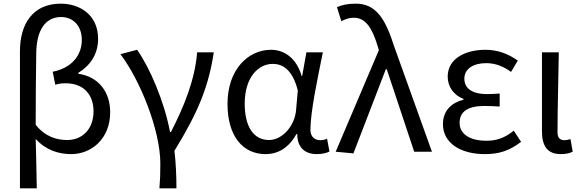

<svg xmlns="http://www.w3.org/2000/svg" viewBox="-20 -829 3181 1049"><path d="M89 200H181C179 108 178 22 175 -70C231 -8 301 13 369 13C479 13 582 -70 582 -216C582 -330 515 -411 408 -426V-431C476 -473 516 -536 516 -617C516 -747 417 -809 312 -809C160 -809 89 -699 89 -549ZM348 -64C291 -64 228 -81 175 -147C175 -279 176 -407 178 -537C179 -666 229 -736 314 -736C374 -736 427 -694 427 -610C427 -538 383 -460 268 -437L282 -366C300 -372 319 -374 338 -374C441 -374 491 -308 491 -221C491 -121 427 -64 348 -64Z M851 200H944C944 137 941 60 933 -5C1067 -223 1120 -360 1148 -543H1057C1045 -391 984 -244 914 -108H909C877 -277 797 -462 729 -557L638 -533C747 -389 856 -116 856 65C856 125 855 150 851 200Z M1431 13C1502 13 1559 -24 1600 -97H1604C1604 -22 1647 13 1711 13C1743 13 1766 6 1780 -1L1767 -71C1756 -66 1742 -63 1730 -63C1700 -63 1676 -82 1676 -119C1676 -218 1715 -400 1744 -543H1654L1631 -414H1628C1598 -517 1528 -557 1461 -557C1335 -557 1223 -448 1223 -262C1223 -83 1308 13 1431 13ZM1450 -64C1366 -64 1317 -136 1317 -263C1317 -406 1391 -480 1470 -480C1521 -480 1577 -453 1607 -335L1598 -232C1592 -140 1521 -64 1450 -64Z M1911 9 2088 -451H2093L2243 0H2340L2134 -574C2085 -730 2032 -809 1924 -809C1876 -809 1847 -801 1821 -790L1845 -713C1864 -723 1884 -732 1914 -732C1976 -732 2013 -678 2043 -578L2050 -555L1814 0Z M2629 13C2705 13 2761 -4 2827 -54L2787 -115C2736 -74 2691 -60 2638 -60C2546 -60 2491 -97 2491 -158C2491 -218 2535 -250 2625 -250C2652 -250 2678 -249 2710 -247V-318C2683 -316 2663 -315 2641 -315C2554 -315 2517 -350 2517 -399C2517 -455 2569 -484 2636 -484C2686 -484 2730 -467 2772 -436L2809 -498C2759 -534 2699 -557 2633 -557C2522 -557 2426 -509 2426 -410C2426 -359 2456 -310 2512 -289V-284C2450 -269 2400 -227 2400 -150C2400 -49 2494 13 2629 13Z M3044 13C3075 13 3094 7 3109 0L3097 -69C3085 -65 3074 -63 3064 -63C3041 -63 3026 -75 3026 -106C3026 -237 3031 -396 3033 -543H2941V-112C2941 -32 2970 13 3044 13Z"/></svg>

Font: Noto Sans Mono CJK HK
Style: Regular
Weight: 400
Designer: Ryoko NISHIZUKA 西塚涼子 (kana, bopomofo & ideographs); Paul D. Hunt (Latin, Greek & Cyrillic); Sandoll Communications 산돌커뮤니
Foundry: Adobe
Version: Version 2.004;hotconv 1.0.118;makeotfexe 2.5.65603